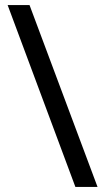

<svg xmlns="http://www.w3.org/2000/svg" viewBox="-20 -734 412 754"><path d="M96 -714H10L276 0H363Z"/></svg>

Font: Noto Sans Brahmi
Style: Regular
Weight: 400
Designer: Monotype Design Team
Foundry: Monotype Imaging Inc.
Version: Version 2.004